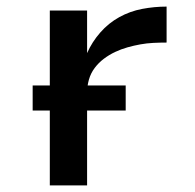

<svg xmlns="http://www.w3.org/2000/svg" viewBox="-20 -562 590 582"><path d="M131 0V-530H244V-401Q259 -435 284 -463.5Q309 -492 341.5 -510Q374 -528 411 -535Q448 -542 485 -542V-433Q465 -433 445 -432Q425 -431 405.5 -427.5Q386 -424 366.5 -418.5Q347 -413 329 -404.5Q311 -396 295 -384Q279 -372 267 -356Q255 -340 249.5 -320.5Q244 -301 244 -281V0ZM361 -227H79V-303H361Z"/></svg>

Font: Lode Term
Style: Bold
Weight: 700
Monospace: yes
Designer: Belleve Invis
Foundry: Belleve Invis
Version: Version 29.2.0